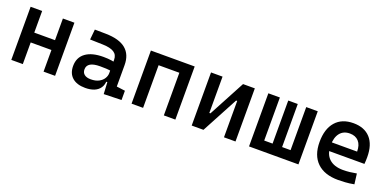

<svg xmlns="http://www.w3.org/2000/svg" viewBox="-11 -1138 3539 1758"><g transform="rotate(20 1758.0 -258.5)"><path d="M394 0V-517.6H506.3V0ZM79.6 0V-517.6H191.9V0ZM127 -210.9V-306.6H470.2V-210.9Z M981.9 4.9 973.6 -148.4 963.9 -198.7V-322.8Q963.9 -371.6 927.7 -394.3Q891.6 -417 820.3 -418.9L693.8 -422.4L703.6 -522.5L810.5 -521Q942.4 -519 1006.6 -465.6Q1070.8 -412.1 1070.8 -309.6V-101.1L1153.8 -90.3V0ZM801.8 9.8Q720.2 9.8 675.3 -29.8Q630.4 -69.3 630.4 -141.6Q630.4 -225.1 691.2 -269.8Q752 -314.5 863.8 -314.5Q908.7 -314.5 943.6 -309.1Q978.5 -303.7 1007.8 -293.5L986.3 -213.4Q954.1 -220.7 924.6 -221.9Q895 -223.1 864.3 -223.1Q738.8 -223.1 738.8 -147.9Q738.8 -116.2 760.7 -98.9Q782.7 -81.5 822.8 -81.5Q869.6 -81.5 901.1 -98.1Q932.6 -114.7 948.2 -140.4Q963.9 -166 963.9 -192.9V-242.2L990.2 -109.4H949.2L965.8 -125Q965.8 -80.1 945.6 -50Q925.3 -20 888.7 -5.1Q852.1 9.8 801.8 9.8Z M1565.9 0V-517.6H1678.2V0ZM1251.5 0V-517.6H1363.8V0ZM1274.4 -415.5V-517.6H1667V-415.5Z M1914.6 0V-163.6H1960.4L2149.4 -517.6H2183.6V-354H2141.1L1952.1 0ZM1837.4 0V-517.6H1949.7V0ZM2151.9 0V-517.6H2264.2V0Z M2765.1 0V-517.6H2877.4V0ZM2416.5 0V-98.1H2859.4V0ZM2396 0V-517.6H2508.3V0ZM2589.8 0V-517.6H2682.6V0Z M3266.6 9.8Q3133.3 9.8 3061 -59.8Q2988.8 -129.4 2988.8 -259.8Q2988.8 -386.7 3050 -457Q3111.3 -527.3 3223.6 -527.3Q3330.1 -527.3 3388.4 -463.4Q3446.8 -399.4 3446.8 -277.3Q3446.8 -242.2 3443.8 -210.9H3075.7V-293.9H3342.3Q3342.3 -358.4 3311 -392.8Q3279.8 -427.2 3224.6 -427.2Q3162.6 -427.2 3128.7 -384.8Q3094.7 -342.3 3094.7 -264.6Q3094.7 -179.7 3142.3 -135.5Q3189.9 -91.3 3278.3 -91.3Q3311 -91.3 3343.3 -95Q3375.5 -98.6 3408.7 -105L3421.4 -3.9Q3374.5 4.9 3335.4 7.3Q3296.4 9.8 3266.6 9.8Z"/></g></svg>

Font: Cascadia Code Medium
Style: Regular
Weight: 500
Monospace: yes
Designer: Aaron Bell
Foundry: Saja Typeworks
Version: Version 2407.024